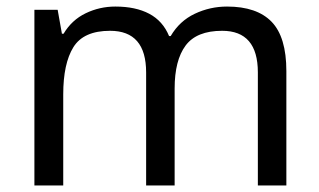

<svg xmlns="http://www.w3.org/2000/svg" viewBox="-20 -566 975 586"><path d="M673 -546Q764 -546 809 -499.5Q854 -453 854 -349V0H767V-345Q767 -472 658 -472Q580 -472 546.5 -427Q513 -382 513 -296V0H426V-345Q426 -472 316 -472Q235 -472 204 -422Q173 -372 173 -278V0H85V-536H156L169 -463H174Q199 -505 241.5 -525.5Q284 -546 332 -546Q394 -546 435.5 -524Q477 -502 496 -456H501Q528 -502 574.5 -524Q621 -546 673 -546Z"/></svg>

Font: Noto Sans Vithkuqi
Style: Regular
Weight: 400
Version: Version 1.001